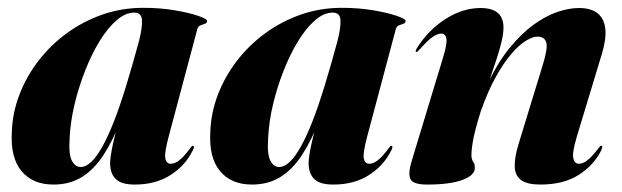

<svg xmlns="http://www.w3.org/2000/svg" viewBox="-20 -474 1629 503"><path d="M422.5 -118.5Q410.5 -74 413 -59.5Q415.5 -45 427.5 -45Q437.5 -45 449 -53.5Q460.5 -62 477.5 -84.5Q481 -89.5 482.5 -91Q484 -92.5 485.5 -92Q488 -92 488 -88.5Q488 -85 484.5 -79Q465.5 -40.5 426.8 -15.5Q388 9.5 333 9.5Q297.5 9.5 283 -5.2Q268.5 -20 268.5 -46.5Q268.5 -55 270.5 -68Q272.5 -81 276 -97.2Q279.5 -113.5 284 -131Q288.5 -148.5 293.5 -166L298.5 -164Q277 -108 252 -69.2Q227 -30.5 195 -10.5Q163 9.5 120 9.5Q65.5 9.5 36.2 -26Q7 -61.5 11 -128Q12.5 -178 30.8 -225.8Q49 -273.5 80.8 -314.8Q112.5 -356 155 -387Q197.5 -418 248.2 -435.8Q299 -453.5 355.5 -453.5Q400 -453.5 438 -447Q476 -440.5 499.2 -432.5Q522.5 -424.5 522.5 -419.5Q522.5 -413.5 516.8 -411.8Q511 -410 505 -407.5Q499 -405 497 -398ZM162.5 -113Q159.5 -70 168.2 -53.2Q177 -36.5 191 -36.5Q205 -36.5 219.2 -50Q233.5 -63.5 248.5 -90.5Q263.5 -117.5 279 -157.2Q294.5 -197 310.5 -249.2Q326.5 -301.5 344 -366Q353 -401 352 -421Q351 -441 331.5 -441Q308.5 -441 285 -420.5Q261.5 -400 240.5 -365.5Q219.5 -331 202.8 -288.2Q186 -245.5 175.2 -200.2Q164.5 -155 162.5 -113Z M942.5 -118.5Q930.5 -74 933 -59.5Q935.5 -45 947.5 -45Q957.5 -45 969 -53.5Q980.5 -62 997.5 -84.5Q1001 -89.5 1002.5 -91Q1004 -92.5 1005.5 -92Q1008 -92 1008 -88.5Q1008 -85 1004.5 -79Q985.5 -40.5 946.8 -15.5Q908 9.5 853 9.5Q817.5 9.5 803 -5.2Q788.5 -20 788.5 -46.5Q788.5 -55 790.5 -68Q792.5 -81 796 -97.2Q799.5 -113.5 804 -131Q808.5 -148.5 813.5 -166L818.5 -164Q797 -108 772 -69.2Q747 -30.5 715 -10.5Q683 9.5 640 9.5Q585.5 9.5 556.2 -26Q527 -61.5 531 -128Q532.5 -178 550.8 -225.8Q569 -273.5 600.8 -314.8Q632.5 -356 675 -387Q717.5 -418 768.2 -435.8Q819 -453.5 875.5 -453.5Q920 -453.5 958 -447Q996 -440.5 1019.2 -432.5Q1042.5 -424.5 1042.5 -419.5Q1042.5 -413.5 1036.8 -411.8Q1031 -410 1025 -407.5Q1019 -405 1017 -398ZM682.5 -113Q679.5 -70 688.2 -53.2Q697 -36.5 711 -36.5Q725 -36.5 739.2 -50Q753.5 -63.5 768.5 -90.5Q783.5 -117.5 799 -157.2Q814.5 -197 830.5 -249.2Q846.5 -301.5 864 -366Q873 -401 872 -421Q871 -441 851.5 -441Q828.5 -441 805 -420.5Q781.5 -400 760.5 -365.5Q739.5 -331 722.8 -288.2Q706 -245.5 695.2 -200.2Q684.5 -155 682.5 -113Z M1070 -338Q1068.5 -338.5 1069 -340.8Q1069.5 -343 1071 -346Q1100.5 -394 1146 -423.5Q1191.5 -453 1239 -453Q1269 -453 1284 -440.2Q1299 -427.5 1299 -402Q1299 -385.5 1293.8 -364Q1288.5 -342.5 1281.2 -320.2Q1274 -298 1267.2 -278.5Q1260.5 -259 1258 -247L1254.5 -248Q1281.5 -306.5 1313.2 -346Q1345 -385.5 1377.5 -409Q1410 -432.5 1440.5 -442.8Q1471 -453 1496.5 -453Q1528.5 -453 1545.8 -439Q1563 -425 1565.8 -398.2Q1568.5 -371.5 1557 -333.5L1491 -115.5Q1478.5 -73 1482 -59Q1485.5 -45 1497 -45Q1507 -45 1518.5 -53.8Q1530 -62.5 1547 -84.5Q1551 -89.5 1552.2 -91Q1553.5 -92.5 1555.5 -92Q1558 -92 1557.8 -88.8Q1557.5 -85.5 1554.5 -79Q1535.5 -41 1496 -15.8Q1456.5 9.5 1395.5 9.5Q1361.5 9.5 1345.5 -2Q1329.5 -13.5 1328.5 -37Q1327.5 -60.5 1338.5 -96.5L1401.5 -302.5Q1415.5 -347 1411.2 -362.5Q1407 -378 1387.5 -378Q1375.5 -378 1357.8 -367.2Q1340 -356.5 1319.8 -333Q1299.5 -309.5 1278.8 -272.2Q1258 -235 1239.5 -182.5Q1231.5 -157 1225.8 -135Q1220 -113 1217.5 -95.8Q1215 -78.5 1215 -68Q1215 -57 1219.5 -50.5Q1224 -44 1224 -34.5Q1224 -14.5 1191.2 -2.5Q1158.5 9.5 1099 9.5Q1062.5 9.5 1055.5 -4.5Q1048.5 -18.5 1058 -50.5L1140.5 -322.5Q1151.5 -358 1149.5 -372Q1147.5 -386 1136 -386Q1126.5 -386 1113.8 -377.5Q1101 -369 1078.5 -343.5Q1076 -340.5 1074.2 -339.2Q1072.5 -338 1070 -338Z"/></svg>

Font: Fraunces 120pt
Style: Bold Italic
Weight: 700
Italic angle: -16°
Version: Version 1.000;[b76b70a41]